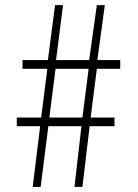

<svg xmlns="http://www.w3.org/2000/svg" viewBox="-20 -734 540 754"><path d="M108.4 0 137.7 -238.3H45.9V-272.5H141.6L166 -463.9H68.4V-498H168L196.3 -713.9H227.5L200.2 -498H330.1L360.4 -713.9H391.6L362.3 -498H452.1V-463.9H360.4L335.9 -272.5H429.7V-238.3H332L303.7 0H272.5L299.8 -238.3H169.9L139.6 0ZM173.8 -272.5H303.7L328.1 -463.9H198.2Z"/></svg>

Font: Gen Shin Gothic Monospace ExtraLight
Style: Regular
Weight: 200
Designer: [Source Han Sans]
Ryoko NISHIZUKA  (kana & ideographs); Paul D. Hunt (Latin, Greek & Cyrillic); Wenlong ZHANG  (bopomofo
Version: Version 1.002.20150607